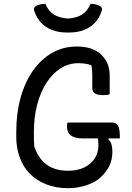

<svg xmlns="http://www.w3.org/2000/svg" viewBox="-20 -963 690 1003"><path d="M333 -323H565Q580 -323 589 -315.5Q598 -308 602 -292.5Q606 -277 606 -250V-240H410Q388 -240 373 -244.5Q358 -249 348.5 -256.5Q339 -264 334.5 -276Q330 -288 330 -303Q330 -309 331 -314.5Q332 -320 333 -323ZM381 -720Q401 -720 419 -717.5Q437 -715 453 -710Q469 -705 483 -697Q497 -689 508 -678Q531 -656 542 -629.5Q553 -603 553 -566Q553 -550 553 -534Q553 -518 553 -502Q553 -486 553 -471Q547 -468 538 -467Q529 -466 519 -466Q490 -466 476 -475Q462 -484 462 -506Q462 -544 462 -568Q462 -592 459.5 -610.5Q457 -629 449 -649L475 -610Q457 -624 436 -628.5Q415 -633 390 -633Q339 -633 296.5 -606Q254 -579 222.5 -530Q191 -481 174 -415.5Q157 -350 157 -274V-261Q157 -245 157.5 -229.5Q158 -214 159 -199Q178 -138 222 -104.5Q266 -71 335 -71Q384 -71 419.5 -88Q455 -105 474.5 -134.5Q494 -164 494 -203Q494 -216 493 -226.5Q492 -237 491 -246.5Q490 -256 487 -265H561L546 -235Q558 -224 562.5 -208.5Q567 -193 567 -170Q567 -127 550.5 -95Q534 -63 507 -38Q489 -20 461 -7Q433 6 401 13Q369 20 336 20Q272 20 221.5 0Q171 -20 136 -55.5Q101 -91 83 -140.5Q65 -190 65 -247V-274Q65 -372 88 -454Q111 -536 153.5 -595.5Q196 -655 253.5 -687.5Q311 -720 381 -720ZM453 -943Q470 -943 482.5 -939.5Q495 -936 505 -930Q511 -925 512.5 -918.5Q514 -912 510 -903Q499 -869 476 -844.5Q453 -820 419 -806.5Q385 -793 339 -793H331Q286 -793 251.5 -806.5Q217 -820 194.5 -844.5Q172 -869 160 -903Q156 -912 157.5 -918.5Q159 -925 165 -930Q175 -936 187.5 -939.5Q200 -943 217 -943Q232 -907 259 -888.5Q286 -870 335 -866Q384 -870 411 -888.5Q438 -907 453 -943Z"/></svg>

Font: Recursive Casual
Style: Regular
Weight: 400
Version: Version 1.047